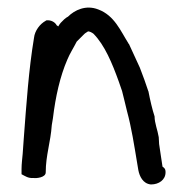

<svg xmlns="http://www.w3.org/2000/svg" viewBox="-20 -493 495 508"><path d="M37 -32C47 -27 54 -21 69 -22C76 -21 101 -23 101 -37C101 -82 114 -117 117 -162L120 -180C127 -238 139 -291 158 -335C165 -352 175 -367 183 -383L203 -403C206 -406 209 -407 213 -410C217 -410 223 -407 227 -404C257 -374 277 -325 294 -278L303 -252C307 -235 312 -217 316 -199C328 -155 335 -109 343 -61L346 -43C349 -27 358 -7 379 -5H380C400 -5 418 -17 418 -37C418 -42 418 -47 410 -52C407 -70 404 -93 401 -112L400 -130C397 -149 389 -167 389 -185C383 -203 377 -229 373 -250C373 -252 374 -248 373 -250C369 -261 366 -271 362 -282L350 -314C340 -336 331 -355 321 -377H320V-378C299 -411 283 -452 240 -468C207 -481 177 -466 160 -449C158 -448 153 -445 150 -442L141 -433C139 -431 137 -428 134 -423C133 -424 132 -425 130 -426C126 -434 115 -441 102 -439L101 -438C86 -430 72 -412 70 -393C56 -309 50 -220 43 -128L40 -86C39 -74 37 -59 37 -46Z"/></svg>

Font: Scribbler
Style: Bd
Weight: 700
Designer: Mew Too
Foundry: Cannot Into Space Fonts
Version: Version 1.001